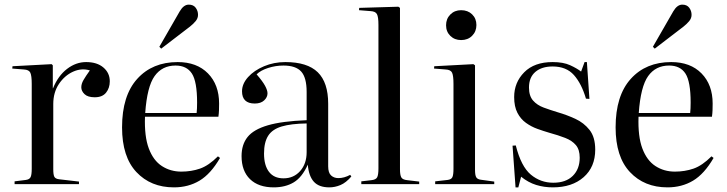

<svg xmlns="http://www.w3.org/2000/svg" viewBox="-20 -795 3139 829"><path d="M43 0V-12L91 -18Q107 -20 112 -30Q117 -40 117 -66V-433Q117 -468 111 -481Q105 -494 83 -495L33 -499L34 -509L203 -518L208 -513V-414H209Q231 -468 269.5 -497.5Q308 -527 352 -527Q399 -527 426.5 -503.5Q454 -480 454 -444Q454 -415 438 -395Q422 -375 389 -375Q359 -375 345 -388.5Q331 -402 331 -418Q331 -433 340.5 -449.5Q350 -466 368 -491Q332 -502 295.5 -485.5Q259 -469 234.5 -432.5Q210 -396 210 -346V-64Q210 -41 214.5 -32Q219 -23 235 -21L321 -11V0Z M731 14Q631 14 569 -52Q507 -118 507 -245Q507 -382 572.5 -454.5Q638 -527 747 -527Q830 -527 878 -478Q926 -429 926 -348Q926 -332 925.5 -318.5Q925 -305 923 -291H606Q603 -206 622.5 -154Q642 -102 679 -78Q716 -54 763 -54Q806 -54 843.5 -67Q881 -80 921 -120L930 -113Q890 -44 841.5 -15Q793 14 731 14ZM607 -307H829Q830 -316 830.5 -327.5Q831 -339 831 -352Q831 -443 808.5 -477.5Q786 -512 738 -512Q680 -512 647.5 -466.5Q615 -421 607 -307ZM676 -585 668 -593 756 -746Q773 -775 795 -775Q815 -775 825 -761.5Q835 -748 835 -731Q835 -716 824.5 -703.5Q814 -691 800 -680Z M1162 14Q1096 14 1059.5 -21.5Q1023 -57 1023 -121Q1023 -171 1049 -203.5Q1075 -236 1136.5 -254Q1198 -272 1304 -276V-398Q1304 -460 1280.5 -486Q1257 -512 1204 -512Q1170 -512 1137.5 -501.5Q1105 -491 1088 -474Q1114 -444 1124.5 -424.5Q1135 -405 1135 -392Q1135 -375 1120.5 -361.5Q1106 -348 1080 -348Q1025 -348 1025 -401Q1025 -433 1051 -462Q1077 -491 1120 -509Q1163 -527 1212 -527Q1307 -527 1352 -483Q1397 -439 1397 -347V-77Q1397 -49 1409.5 -37.5Q1422 -26 1441 -26Q1466 -26 1492 -40L1497 -33Q1474 -6 1450 4Q1426 14 1402 14Q1357 14 1335 -10.5Q1313 -35 1309 -84Q1284 -29 1248 -7.5Q1212 14 1162 14ZM1204 -25Q1248 -25 1276 -56.5Q1304 -88 1304 -138V-262Q1237 -261 1196.5 -249Q1156 -237 1138 -209Q1120 -181 1120 -132Q1120 -81 1141.5 -53Q1163 -25 1204 -25Z M1540 0V-12L1583 -17Q1603 -19 1608.5 -29.5Q1614 -40 1614 -68V-688Q1614 -722 1607.5 -734Q1601 -746 1580 -747L1530 -751L1531 -761L1700 -766L1707 -761V-64Q1707 -40 1712.5 -29.5Q1718 -19 1739 -17L1790 -11V0Z M1971 -622Q1943 -622 1924.5 -640Q1906 -658 1906 -686Q1906 -714 1924.5 -732.5Q1943 -751 1971 -751Q2000 -751 2018.5 -733Q2037 -715 2037 -687Q2037 -659 2018.5 -640.5Q2000 -622 1971 -622ZM1859 0V-12L1912 -18Q1929 -20 1933.5 -30.5Q1938 -41 1938 -66V-433Q1938 -468 1932 -481Q1926 -494 1904 -495L1854 -499L1855 -509L2024 -518L2031 -513V-62Q2031 -39 2036 -30Q2041 -21 2056 -19L2114 -11V0Z M2206 14 2193 -166 2207 -167Q2230 -76 2272 -41Q2314 -6 2369 -6Q2423 -6 2453 -35.5Q2483 -65 2483 -114Q2483 -149 2466.5 -168.5Q2450 -188 2420.5 -199.5Q2391 -211 2351 -222Q2327 -229 2300.5 -238.5Q2274 -248 2251 -264.5Q2228 -281 2214 -308Q2200 -335 2200 -376Q2200 -439 2243.5 -483Q2287 -527 2366 -527Q2412 -527 2441.5 -513.5Q2471 -500 2489 -486L2504 -527H2514L2525 -368L2510 -369Q2491 -434 2458 -471Q2425 -508 2366 -508Q2319 -508 2291.5 -484.5Q2264 -461 2264 -417Q2264 -381 2281.5 -361Q2299 -341 2327.5 -330.5Q2356 -320 2389 -310Q2427 -299 2464 -282Q2501 -265 2525.5 -234Q2550 -203 2550 -149Q2550 -74 2500 -30Q2450 14 2367 14Q2329 14 2295 3.5Q2261 -7 2230 -32L2218 14Z M2862 14Q2762 14 2700 -52Q2638 -118 2638 -245Q2638 -382 2703.5 -454.5Q2769 -527 2878 -527Q2961 -527 3009 -478Q3057 -429 3057 -348Q3057 -332 3056.5 -318.5Q3056 -305 3054 -291H2737Q2734 -206 2753.5 -154Q2773 -102 2810 -78Q2847 -54 2894 -54Q2937 -54 2974.5 -67Q3012 -80 3052 -120L3061 -113Q3021 -44 2972.5 -15Q2924 14 2862 14ZM2738 -307H2960Q2961 -316 2961.5 -327.5Q2962 -339 2962 -352Q2962 -443 2939.5 -477.5Q2917 -512 2869 -512Q2811 -512 2778.5 -466.5Q2746 -421 2738 -307ZM2807 -585 2799 -593 2887 -746Q2904 -775 2926 -775Q2946 -775 2956 -761.5Q2966 -748 2966 -731Q2966 -716 2955.5 -703.5Q2945 -691 2931 -680Z"/></svg>

Font: Display Regular
Style: Regular
Weight: 400
Designer: Latin by Veronika Burian and Jose Scaglione. Greek by Irene Vlachou. Cyrillic by Vera Evstafieva.
Foundry: TypeTogether
Version: Version 3.002